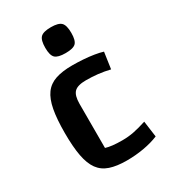

<svg xmlns="http://www.w3.org/2000/svg" viewBox="-180 -810 811 913"><g transform="rotate(-30 226.0 -354.0)"><path d="M244 11Q189 11 152 -1.5Q115 -14 93.5 -43.5Q72 -73 62.5 -123.5Q53 -174 53 -250Q53 -326 62.5 -376.5Q72 -427 93.5 -456.5Q115 -486 152 -498.5Q189 -511 244 -511Q272 -511 302.5 -509Q333 -507 361 -502.5Q389 -498 408 -492L395 -402Q362 -410 330.5 -413.5Q299 -417 265 -417Q219 -417 201 -399Q183 -381 183 -335V-93Q214 -83 273 -83Q306 -83 336.5 -89Q367 -95 407 -108L419 -20Q383 -5 337.5 3Q292 11 244 11ZM247 -577Q205 -577 190 -591.5Q175 -606 175 -647Q175 -689 190 -704Q205 -719 247 -719Q288 -719 303 -704Q318 -689 318 -647Q318 -606 303.5 -591.5Q289 -577 247 -577Z"/></g></svg>

Font: Changa Medium
Style: Regular
Weight: 500
Designer: Eduardo Rodriguez Tunni
Foundry: Eduardo Rodriguez Tunni
Version: Version 3.003